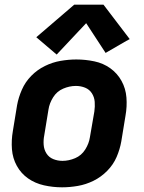

<svg xmlns="http://www.w3.org/2000/svg" viewBox="-20 -792 616 820"><path d="M245 8Q278 8 312.5 2Q347 -4 379.5 -20Q412 -36 438 -62.5Q464 -89 478 -121.5Q492 -154 498 -188L516 -298Q523 -337 520 -375.5Q517 -414 499 -446.5Q481 -479 451 -500.5Q421 -522 383 -530Q345 -538 306 -538Q273 -538 238.5 -532Q204 -526 171.5 -510Q139 -494 113.5 -468Q88 -442 73.5 -409Q59 -376 53 -343L35 -233Q28 -193 31 -154.5Q34 -116 52 -83.5Q70 -51 100 -30Q130 -9 168 -0.5Q206 8 245 8ZM247 -105Q226 -105 207.5 -112.5Q189 -120 178.5 -136.5Q168 -153 166.5 -173.5Q165 -194 169 -214L187 -324Q191 -351 207 -376.5Q223 -402 250 -413.5Q277 -425 304 -425Q325 -425 343.5 -417.5Q362 -410 372.5 -393.5Q383 -377 384.5 -357Q386 -337 383 -316L364 -206Q360 -179 344 -153.5Q328 -128 301 -116.5Q274 -105 247 -105ZM222 -559 348 -693 431 -566 519 -617 534 -625 422 -772H297L135 -633Z"/></svg>

Font: Iosevka Sparkle Extrabold
Style: Italic
Weight: 800
Italic angle: -9°
Designer: Belleve Invis
Foundry: Belleve Invis
Version: Version 4.5.0; ttfautohint (v1.8.3)